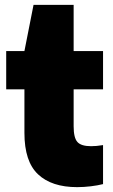

<svg xmlns="http://www.w3.org/2000/svg" viewBox="-20 -760 464 790"><path d="M297.5 10Q192.5 10 136.5 -42.8Q80.5 -95.5 80.5 -213V-392.5H5.5V-550H80.5L118 -740H283V-550H404V-392.5H283V-240.5Q283 -193 298.5 -175.8Q314 -158.5 354.5 -158.5Q365.5 -158.5 377.2 -159.5Q389 -160.5 404 -163V-2.5Q382.5 3 353.8 6.5Q325 10 297.5 10Z"/></svg>

Font: Encode Sans SmCnd Black
Style: Regular
Weight: 900
Width: 4
Designer: Multiple Designers
Foundry: Impallari Type
Version: Version 3.002; ttfautohint (v1.8.3) -l 8 -r 50 -G 200 -x 14 